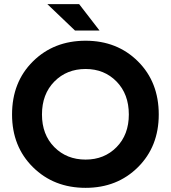

<svg xmlns="http://www.w3.org/2000/svg" viewBox="-20 -894 823 924"><path d="M392 10Q544 10 644 -89.5Q744 -189 744 -343Q744 -499 644 -598.5Q544 -698 392 -698Q239 -698 138.5 -598.5Q38 -499 38 -343Q38 -189 138.5 -89.5Q239 10 392 10ZM392 -126Q301 -126 241.5 -186Q182 -246 182 -343Q182 -441 241.5 -501.5Q301 -562 392 -562Q482 -562 541 -501.5Q600 -441 600 -343Q600 -246 541 -186Q482 -126 392 -126ZM361 -874 459 -747H341L208 -874Z"/></svg>

Font: Roundo SemiBold
Style: Regular
Weight: 600
Designer: Namrata Goyal (Gurmukhi), Shiva Nallaperumal (Latin)
Foundry: Indian Type Foundry
Version: Version 1.000;PS 1.0;hotconv 1.0.88;makeotf.lib2.5.647800